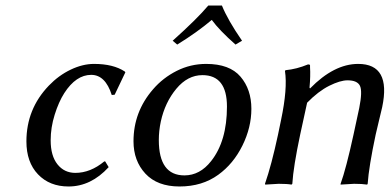

<svg xmlns="http://www.w3.org/2000/svg" viewBox="-20 -673 1428 703"><path d="M314 -398.9Q258.3 -398.9 215.3 -332Q194.8 -299.8 180.2 -252.9Q165.5 -206.1 165.5 -159.2Q165.5 -102.5 190.4 -71.3Q215.3 -40 255.9 -40Q311 -40 361.8 -82H365.2L377.9 -61Q313 9.8 231 9.8Q161.6 9.8 119.1 -34.7Q76.7 -79.1 76.7 -155.3Q76.7 -273.9 158.7 -359.4Q194.8 -397 238.8 -418Q282.7 -439 324.2 -439Q395 -439 437 -411.1L439 -408.2L399.9 -326.2L389.2 -325.2Q365.7 -398.9 314 -398.9Z M792.5 -652.8Q814 -599.6 866.2 -523.9L842.3 -509.8Q782.7 -562.5 755.4 -600.1Q701.7 -554.7 628.9 -509.8L612.3 -523.9Q701.7 -604 742.7 -652.8ZM540.5 -346.2Q576.7 -388.2 627.2 -413.6Q677.7 -439 734.9 -439Q820.8 -439 860.6 -392.3Q900.4 -345.7 900.4 -274.4Q900.4 -206.1 867.4 -139.6Q834.5 -73.2 779.3 -33.2Q720.2 9.8 637.2 9.8Q556.2 9.8 512.5 -37.1Q468.8 -84 468.8 -155.8Q468.8 -263.7 540.5 -346.2ZM721.2 -397.9Q667 -397.9 625.5 -347.9Q584 -297.9 568.8 -228Q561.5 -193.8 561.5 -160.2Q561.5 -30.8 655.3 -30.8Q711.9 -30.8 752.9 -83Q811 -156.2 811 -282.7Q811 -397.9 721.2 -397.9Z M1355.5 -180.2Q1330.6 -63 1326.2 0L1324.2 2.9Q1306.2 0 1276.4 0Q1276.4 0 1227.1 2.9V0Q1247.1 -55.2 1274.4 -180.2L1295.4 -277.8Q1307.6 -338.9 1297.9 -358.9Q1288.1 -378.9 1252.4 -378.9Q1225.6 -378.9 1185.5 -358.9Q1145.5 -338.9 1104.5 -296.9L1079.1 -180.2Q1054.2 -63 1050.3 0L1047.4 2.9Q1031.2 0 1000.5 0L951.2 2.9L950.2 0Q974.1 -68.8 998 -180.2L1009.3 -234.9Q1033.2 -348.6 1023.4 -413.1L1025.4 -416Q1066.4 -419.9 1107.4 -437Q1110.4 -437 1111.3 -437Q1112.3 -437 1113.8 -436Q1115.2 -435.1 1115.2 -433.1Q1115.2 -431.2 1115.2 -426.8Q1117.2 -394.5 1113.3 -352.1L1115.2 -349.1Q1203.1 -439 1291.5 -439Q1412.6 -439 1379.4 -280.8Q1375.5 -264.6 1367.4 -230.5Q1359.4 -196.3 1355.5 -180.2Z"/></svg>

Font: Linux Biolinum
Style: Italic
Weight: 400
Italic angle: -12°
Designer: Philipp H. Poll
Foundry: Philipp H. Poll
Version: Version 1.1.3 ; ttfautohint (v0.9)